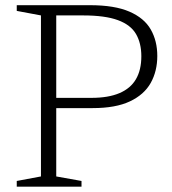

<svg xmlns="http://www.w3.org/2000/svg" viewBox="-20 -702 645 722"><path d="M511.5 -490.5Q511.5 -539.5 491.5 -574Q471.5 -608.5 423.5 -626.2Q375.5 -644 292.5 -644H150L151.5 -682.5H318Q411 -682.5 466.8 -658.2Q522.5 -634 547 -591Q571.5 -548 571.5 -491.5Q571.5 -434.5 546.8 -390.2Q522 -346 468.5 -320.8Q415 -295.5 328.5 -295.5H153L151 -334H323.5Q387.5 -334 429.2 -351.8Q471 -369.5 491.2 -404.2Q511.5 -439 511.5 -490.5ZM191.5 -682.5V-38.5L286.5 -21.5V0H43V-21.5L134 -38.5V-644L43 -661V-682.5Z"/></svg>

Font: Newsreader 14pt Light
Style: Regular
Weight: 300
Designer: Hugues Gentile
Foundry: Production Type
Version: Version 1.003